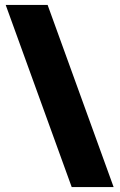

<svg xmlns="http://www.w3.org/2000/svg" viewBox="-20 -744 482 774"><path d="M172 -724 438 10H269L3 -724Z"/></svg>

Font: Noto Sans Cham Black
Style: Regular
Weight: 900
Version: Version 2.002